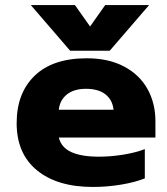

<svg xmlns="http://www.w3.org/2000/svg" viewBox="-20 -726 661 761"><path d="M102 -706H277L337 -621L397 -706H571L415 -525H258ZM46 -238Q46 -357 117.5 -426Q189 -495 324 -495Q410 -495 471.5 -462.5Q533 -430 564.5 -373.5Q596 -317 596 -246V-181H213Q223 -141 263 -123Q303 -105 372 -105Q419 -105 468.5 -113Q518 -121 554 -135V-19Q517 -4 461.5 5.5Q406 15 348 15Q207 15 126.5 -51Q46 -117 46 -238ZM430 -291Q426 -330 398 -352Q370 -374 321 -374Q273 -374 245 -351.5Q217 -329 213 -291Z"/></svg>

Font: Prompt
Style: Bold
Weight: 700
Designer: Katatrad Team
Foundry: CadsonDemak
Version: Version 1.000